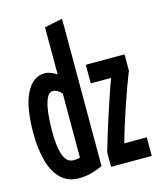

<svg xmlns="http://www.w3.org/2000/svg" viewBox="-117 -860 794 957"><g transform="rotate(-15 280.0 -381.0)"><path d="M172 14Q117 14 80.5 -20Q44 -54 26.5 -116.5Q9 -179 9 -264Q9 -328 17.5 -379Q26 -430 43 -464.5Q60 -499 84 -517.5Q108 -536 139 -536Q156 -536 172 -529.5Q188 -523 202 -514V-757L295 -776V-16Q265 -2 235 6Q205 14 172 14ZM170 -80Q179 -80 187 -81Q195 -82 202 -85V-415Q192 -427 180 -433.5Q168 -440 157 -440Q137 -440 125 -414Q113 -388 107.5 -344Q102 -300 102 -246Q102 -197 108 -160Q114 -123 128.5 -101.5Q143 -80 170 -80ZM340 0V-75Q355 -126 369.5 -173Q384 -220 398.5 -263.5Q413 -307 426.5 -348Q440 -389 455 -428H350V-524H550V-440Q537 -408 522 -367Q507 -326 491.5 -280Q476 -234 461 -187Q446 -140 434 -96H550V0Z"/></g></svg>

Font: Ubuntu Sans Mono SemiBold
Style: Regular
Weight: 600
Monospace: yes
Designer: Dalton Maag Ltd
Foundry: Dalton Maag Ltd
Version: Version 1.006